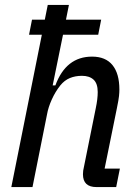

<svg xmlns="http://www.w3.org/2000/svg" viewBox="-20 -760 557 780"><path d="M150 -619H98L110 -680H162L174 -740H260L248 -680H391L379 -619H236L194 -413H205Q248 -530 354 -530Q409 -530 437 -495.5Q465 -461 465 -396Q465 -385 463.5 -370Q462 -355 455 -321L405 -75H467L452 0H372Q317 0 317 -52Q317 -60 318 -67Q319 -74 321 -82L369 -320Q377 -358 377 -386Q377 -421 360 -436.5Q343 -452 313 -452Q286 -452 264 -443Q242 -434 225 -413Q205 -388 190.5 -356Q176 -324 171 -295L112 0H26Z"/></svg>

Font: IBM Plex Sans Cond Text
Style: Italic
Weight: 450
Width: 3
Italic angle: -11°
Designer: Mike Abbink, Paul van der Laan, Pieter van Rosmalen
Foundry: Bold Monday
Version: Version 1.3